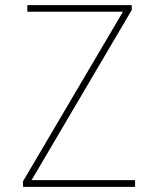

<svg xmlns="http://www.w3.org/2000/svg" viewBox="-20 -731 640 751"><path d="M103.5 -26.4H508.3V0H70.3L69.8 -21.5L460.9 -685.1H86.9V-710.9H495.1L495.6 -692.4Z"/></svg>

Font: Roboto Mono Thin
Style: Regular
Weight: 250
Designer: Google
Version: Version 2.000985; 2015; ttfautohint (v1.3)